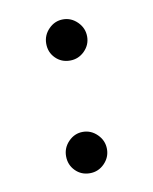

<svg xmlns="http://www.w3.org/2000/svg" viewBox="-54 -416 364 458"><g transform="rotate(-10 128.5 -186.5)"><path d="M79.1 -322.3Q79.1 -342.8 93.8 -357.7Q108.4 -372.6 128.4 -372.6Q148.4 -372.6 163.3 -357.7Q178.2 -342.8 178.2 -322.3Q178.2 -302.2 163.6 -287.6Q148.9 -272.9 128.4 -272.9Q107.4 -272.9 93.3 -287.1Q79.1 -301.3 79.1 -322.3ZM79.1 -49.8Q79.1 -70.3 93.8 -85.2Q108.4 -100.1 128.4 -100.1Q148.4 -100.1 163.3 -85.2Q178.2 -70.3 178.2 -49.8Q178.2 -29.8 163.6 -14.9Q148.9 0 128.4 0Q107.4 0 93.3 -14.4Q79.1 -28.8 79.1 -49.8Z"/></g></svg>

Font: Vazirmatn UI ExtraLight
Style: Regular
Weight: 200
Designer: Saber Rastikerdar
Foundry: Saber Rastikerdar
Version: Version 33.003